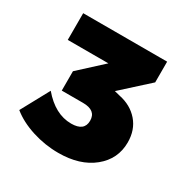

<svg xmlns="http://www.w3.org/2000/svg" viewBox="-108 -872 592 610"><g transform="rotate(30 188.0 -567.0)"><path d="M357 -494Q357 -433 309 -394Q261 -355 182 -355Q133 -355 86 -370Q39 -385 7 -411L63 -514Q112 -456 171 -456Q219 -456 219 -494Q219 -532 171 -532H93V-603L178 -681H29V-779H337V-703L240 -615L260 -610Q304 -601 330.5 -570.5Q357 -540 357 -494Z"/></g></svg>

Font: Gontserrat ExtraBold
Style: Regular
Weight: 800
Designer: Julieta Ulanovsky
Foundry: Julieta Ulanovsky
Version: Version 6.001